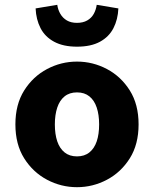

<svg xmlns="http://www.w3.org/2000/svg" viewBox="-20 -766 640 798"><path d="M300 12Q234 12 175.5 -19Q117 -50 80.5 -108Q44 -166 44 -249Q44 -332 80.5 -390Q117 -448 175.5 -479Q234 -510 300 -510Q366 -510 424.5 -479Q483 -448 519.5 -390Q556 -332 556 -249Q556 -166 519.5 -108Q483 -50 424.5 -19Q366 12 300 12ZM300 -116Q331 -116 351.5 -132.5Q372 -149 382 -178.5Q392 -208 392 -249Q392 -289 382 -319Q372 -349 351.5 -365.5Q331 -382 300 -382Q269 -382 248.5 -365.5Q228 -349 218 -319Q208 -289 208 -249Q208 -208 218 -178.5Q228 -149 248.5 -132.5Q269 -116 300 -116ZM300 -572Q243 -572 205 -592.5Q167 -613 148.5 -649Q130 -685 128 -731L218 -746Q221 -725 231 -708Q241 -691 258 -681Q275 -671 300 -671Q325 -671 342.5 -681Q360 -691 369.5 -708Q379 -725 382 -746L472 -731Q470 -685 451.5 -649Q433 -613 395.5 -592.5Q358 -572 300 -572Z"/></svg>

Font: Source Code Pro ExtraBold
Style: Regular
Weight: 800
Monospace: yes
Designer: Paul D. Hunt, Teo Tuominen
Foundry: Adobe Systems Incorporated
Version: Version 1.018;hotconv 1.0.116;makeotfexe 2.5.65601